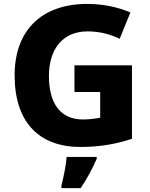

<svg xmlns="http://www.w3.org/2000/svg" viewBox="-20 -744 771 985"><path d="M362 -409V-272H494V-140C472 -136 439 -131 406 -131C286 -131 231 -218 231 -355C231 -487 298 -583 429 -583C491 -583 547 -568 594 -545L649 -680C590 -706 511 -724 429 -724C187 -724 55 -582 55 -358C55 -114 183 10 393 10C496 10 582 -7 657 -32V-409ZM476 71V61H322C319 102 306 167 295 208V221H394C430 168 454 120 476 71Z"/></svg>

Font: Noto Sans Arabic ExtBd
Style: Regular
Weight: 800
Designer: Monotype Design Team, Nadine Chahine, Nizar Qandah and Khaled Hosny
Foundry: Monotype Imaging Inc.
Version: Version 2.012